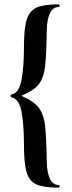

<svg xmlns="http://www.w3.org/2000/svg" viewBox="-20 -745 329 882"><path d="M32 -311Q67 -317 78.5 -375.5Q90 -434 90 -529Q90 -615 103 -655.5Q116 -696 148.5 -710.5Q181 -725 250 -725Q254 -725 254 -719Q254 -713 250 -713Q224 -713 210 -685.5Q196 -658 195 -607Q193 -485 186.5 -435Q180 -385 157 -356.5Q134 -328 78 -305Q134 -281 157 -251.5Q180 -222 186.5 -172Q193 -122 195 -1Q196 50 210 77.5Q224 105 250 105Q254 105 254 111Q254 117 250 117Q181 117 148 102.5Q115 88 102.5 47Q90 6 90 -80Q90 -176 78.5 -234Q67 -292 32 -298Q29 -298 29 -304.5Q29 -311 32 -311Z"/></svg>

Font: Cormorant Upright
Style: Bold
Weight: 700
Designer: Christian Thalmann (Catharsis Fonts)
Foundry: Catharsis Fonts
Version: Version 3.302